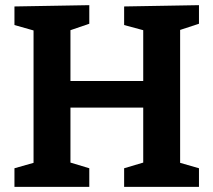

<svg xmlns="http://www.w3.org/2000/svg" viewBox="-20 -724 827 744"><path d="M751 -704V-632L678 -608V-93L751 -72V0H461V-72L535 -94V-307H253V-94L326 -72V0H36V-72L110 -93V-606L36 -627V-699L326 -704V-632L253 -607V-410H535V-607L461 -627V-699Z"/></svg>

Font: Bitter Pro
Style: Bold
Weight: 700
Designer: Sol Matas, and Bitter project Authors
Foundry: Sol Matas
Version: Version 1.010